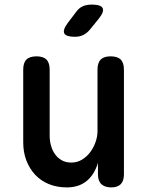

<svg xmlns="http://www.w3.org/2000/svg" viewBox="-20 -805 640 835"><path d="M404 -234V-502Q404 -532 418 -546Q432 -560 461 -560Q491 -560 505 -546Q519 -532 519 -502V-47Q519 -18 505 -4Q491 10 464 10Q436 10 421 -4Q406 -18 406 -47V-97Q391 -46 357 -18Q323 10 271 10Q227 10 192 -4.5Q157 -19 132.5 -45.5Q108 -72 94.5 -107.5Q81 -143 81 -186V-502Q81 -532 95 -546Q109 -560 139 -560Q168 -560 182 -546Q196 -532 196 -502V-214Q196 -192 202 -171Q208 -150 219.5 -134Q231 -118 248.5 -108Q266 -98 290 -98Q316 -98 337 -111Q358 -124 372.5 -143.5Q387 -163 395.5 -187Q404 -211 404 -234ZM306 -645Q267 -645 259.5 -660Q252 -675 276 -707L311 -753Q324 -771 340.5 -778Q357 -785 379 -785Q419 -785 426.5 -769.5Q434 -754 409 -723L370 -675Q357 -660 341.5 -652.5Q326 -645 306 -645Z"/></svg>

Font: Maple Mono NL SemiBold
Style: Regular
Weight: 600
Monospace: yes
Designer: subframe7536
Version: Version 7.000